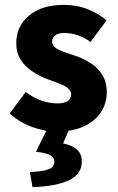

<svg xmlns="http://www.w3.org/2000/svg" viewBox="-20 -530 487 791"><path d="M212 12Q163 12 110.5 -7.5Q58 -27 20 -63L86 -151Q121 -125 154 -114.5Q187 -104 215 -104Q246 -104 259.5 -114Q273 -124 273 -141Q273 -156 260 -166.5Q247 -177 226 -185Q205 -193 178 -203Q143 -216 113 -236Q83 -256 65 -284.5Q47 -313 47 -352Q47 -423 100.5 -466.5Q154 -510 241 -510Q296 -510 341.5 -492Q387 -474 419 -446L353 -357Q325 -377 298 -385.5Q271 -394 246 -394Q220 -394 207.5 -384.5Q195 -375 195 -359Q195 -346 204 -337Q213 -328 233 -320Q253 -312 285 -302Q323 -290 353.5 -270Q384 -250 402 -220.5Q420 -191 420 -151Q420 -105 396 -68Q372 -31 326 -9.5Q280 12 212 12ZM114 241 103 179Q161 176 182.5 166.5Q204 157 204 136Q204 121 189.5 111Q175 101 128 95L177 -4H268L240 61Q278 69 297.5 86.5Q317 104 317 136Q317 188 263.5 213Q210 238 114 241Z"/></svg>

Font: Mada ExtraBold
Style: Regular
Weight: 800
Designer: Khaled Hosny
Version: Version 1.5